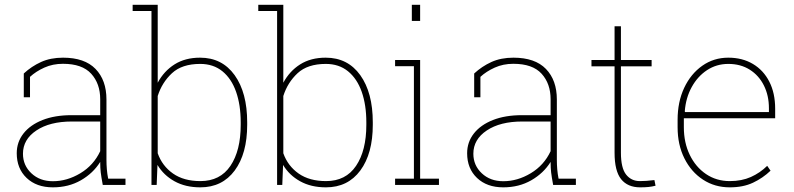

<svg xmlns="http://www.w3.org/2000/svg" viewBox="-20 -782 3360 812"><path d="M203.6 10.3Q134.3 10.3 92.5 -29.5Q50.8 -69.3 50.8 -133.8Q50.8 -181.2 79.3 -217.5Q107.9 -253.9 159.9 -274.4Q211.9 -294.9 282.2 -294.9H403.8V-362.3Q403.8 -428.2 365.7 -470.2Q327.6 -512.2 246.1 -512.2Q203.1 -512.2 167.5 -496.1Q131.8 -480 106.9 -457V-370.6H80.6V-471.2Q113.3 -501.5 153.6 -519.8Q193.8 -538.1 246.6 -538.1Q337.9 -538.1 384 -490.5Q430.2 -442.9 430.2 -361.3V-106.4Q430.2 -85.9 431.9 -65.9Q433.6 -45.9 437.5 -26.4H510.7V0H414.6Q408.2 -34.7 406 -53Q403.8 -71.3 403.8 -97.2Q374 -49.3 322 -19.5Q270 10.3 203.6 10.3ZM203.6 -15.6Q263.7 -15.6 319.8 -49.3Q376 -83 403.8 -142.6V-268.1H283.7Q190.4 -268.1 133.8 -230.2Q77.1 -192.4 77.1 -131.8Q77.1 -82.5 112.8 -49.1Q148.4 -15.6 203.6 -15.6Z M827.1 10.3Q764.2 10.3 718 -15.4Q671.9 -41 646 -84.5L642.6 0H620.6V-735.4H541V-761.7H647V-432.1Q673.3 -481.4 718.3 -509.8Q763.2 -538.1 826.2 -538.1Q919.4 -538.1 972.4 -464.1Q1025.4 -390.1 1025.4 -264.6V-254.4Q1025.4 -132.3 972.7 -61Q919.9 10.3 827.1 10.3ZM827.6 -16.1Q911.1 -16.1 954.6 -80.6Q998 -145 998 -254.4V-264.6Q998 -337.9 978.5 -393.6Q959 -449.2 920.7 -480.5Q882.3 -511.7 826.7 -511.7Q749.5 -511.7 707.3 -472.4Q665 -433.1 647 -376V-133.8Q666 -80.1 711.7 -48.1Q757.3 -16.1 827.6 -16.1Z M1358.4 10.3Q1295.4 10.3 1249.3 -15.4Q1203.1 -41 1177.2 -84.5L1173.8 0H1151.9V-735.4H1072.3V-761.7H1178.2V-432.1Q1204.6 -481.4 1249.5 -509.8Q1294.4 -538.1 1357.4 -538.1Q1450.7 -538.1 1503.7 -464.1Q1556.6 -390.1 1556.6 -264.6V-254.4Q1556.6 -132.3 1503.9 -61Q1451.2 10.3 1358.4 10.3ZM1358.9 -16.1Q1442.4 -16.1 1485.8 -80.6Q1529.3 -145 1529.3 -254.4V-264.6Q1529.3 -337.9 1509.8 -393.6Q1490.2 -449.2 1451.9 -480.5Q1413.6 -511.7 1357.9 -511.7Q1280.8 -511.7 1238.5 -472.4Q1196.3 -433.1 1178.2 -376V-133.8Q1197.3 -80.1 1242.9 -48.1Q1288.6 -16.1 1358.9 -16.1Z M1650.9 0V-26.4H1730.5V-502H1650.9V-528.3H1756.8V-26.4H1836.4V0ZM1721.7 -693.4V-761.7H1756.8V-693.4Z M2108.4 10.3Q2039.1 10.3 1997.3 -29.5Q1955.6 -69.3 1955.6 -133.8Q1955.6 -181.2 1984.1 -217.5Q2012.7 -253.9 2064.7 -274.4Q2116.7 -294.9 2187 -294.9H2308.6V-362.3Q2308.6 -428.2 2270.5 -470.2Q2232.4 -512.2 2150.9 -512.2Q2107.9 -512.2 2072.3 -496.1Q2036.6 -480 2011.7 -457V-370.6H1985.4V-471.2Q2018.1 -501.5 2058.3 -519.8Q2098.6 -538.1 2151.4 -538.1Q2242.7 -538.1 2288.8 -490.5Q2335 -442.9 2335 -361.3V-106.4Q2335 -85.9 2336.7 -65.9Q2338.4 -45.9 2342.3 -26.4H2415.5V0H2319.3Q2313 -34.7 2310.8 -53Q2308.6 -71.3 2308.6 -97.2Q2278.8 -49.3 2226.8 -19.5Q2174.8 10.3 2108.4 10.3ZM2108.4 -15.6Q2168.5 -15.6 2224.6 -49.3Q2280.8 -83 2308.6 -142.6V-268.1H2188.5Q2095.2 -268.1 2038.6 -230.2Q1981.9 -192.4 1981.9 -131.8Q1981.9 -82.5 2017.6 -49.1Q2053.2 -15.6 2108.4 -15.6Z M2687.5 10.3Q2634.3 10.3 2606.7 -24.4Q2579.1 -59.1 2579.1 -136.2V-501.5H2481.4V-528.3H2579.1V-670.9H2606V-528.3H2735.8V-501.5H2606V-136.2Q2606 -71.3 2627.9 -43.7Q2649.9 -16.1 2686 -16.1Q2701.7 -16.1 2713.9 -17.1Q2726.1 -18.1 2747.6 -20.5L2752.4 3.4Q2737.8 7.3 2722.4 8.8Q2707 10.3 2687.5 10.3Z M3066.4 10.3Q3002.9 10.3 2953.1 -22.2Q2903.3 -54.7 2874.5 -112.1Q2845.7 -169.4 2845.7 -244.1V-275.4Q2845.7 -351.1 2873.5 -410.4Q2901.4 -469.7 2950 -503.9Q2998.5 -538.1 3060.1 -538.1Q3119.6 -538.1 3164.3 -511.5Q3209 -484.9 3233.6 -436.5Q3258.3 -388.2 3258.3 -322.3V-281.7H2872.1V-244.1Q2872.1 -178.7 2897 -127.2Q2921.9 -75.7 2965.8 -45.9Q3009.8 -16.1 3066.4 -16.1Q3116.7 -16.1 3155.5 -33.4Q3194.3 -50.8 3224.6 -80.6L3238.8 -60.1Q3206.1 -28.8 3164.6 -9.3Q3123 10.3 3066.4 10.3ZM2877.4 -308.1H3231.9V-324.2Q3231.9 -377.9 3210.7 -420.4Q3189.5 -462.9 3150.9 -487.3Q3112.3 -511.7 3060.1 -511.7Q3010.3 -511.7 2970.2 -485.4Q2930.2 -459 2905.3 -413.6Q2880.4 -368.2 2876 -311Z"/></svg>

Font: Roboto Slab Thin
Style: Regular
Weight: 100
Designer: Google
Version: Version 2.000; ttfautohint (v1.8.1.43-b0c9)